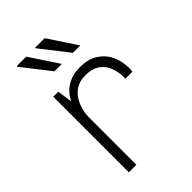

<svg xmlns="http://www.w3.org/2000/svg" viewBox="-219 -828 918 918"><g transform="rotate(-45 240.0 -369.0)"><path d="M93 0V-511H127L138 -435Q138 -435 145 -448Q152 -461 168.5 -478Q185 -495 213 -508Q241 -521 283 -521Q339 -521 375 -497.5Q411 -474 429 -435.5Q447 -397 447 -352Q447 -342 446 -335Q445 -328 445 -328H398V-344Q398 -371 387.5 -401.5Q377 -432 350 -453.5Q323 -475 273 -475Q236 -475 211 -459.5Q186 -444 171.5 -420Q157 -396 150.5 -370.5Q144 -345 144 -324V0ZM308 -593 197 -735 198 -738H262L358 -593ZM183 -593 72 -735 73 -738H137L233 -593Z"/></g></svg>

Font: Chivo Medium Thin
Style: Regular
Weight: 250
Version: Version 2.002